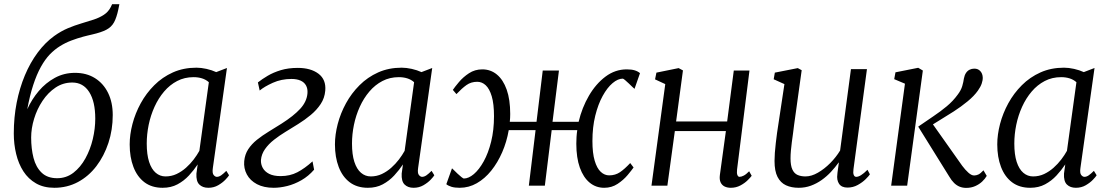

<svg xmlns="http://www.w3.org/2000/svg" viewBox="-20 -882 5276 912"><path d="M547 -862 542 -837Q534 -799 521.8 -776.2Q509.5 -753.5 485.2 -740.8Q461 -728 417 -718Q408 -716 397.8 -713.5Q387.5 -711 376 -708Q346.5 -700 318.8 -689.5Q291 -679 265.5 -663.2Q240 -647.5 216.5 -623.5Q194 -600 174 -564Q154 -528 137.8 -478.2Q121.5 -428.5 109.5 -363Q131 -410.5 164 -449.5Q197 -488.5 240.5 -512.2Q284 -536 336.5 -536Q391 -536 431.2 -510.8Q471.5 -485.5 493.5 -440.5Q515.5 -395.5 515.5 -335.5Q515.5 -265.5 495 -203.2Q474.5 -141 437.8 -92.8Q401 -44.5 350 -17.2Q299 10 238 10Q187.5 10 151 -11Q114.5 -32 91.2 -68Q68 -104 56.8 -150.5Q45.5 -197 45.5 -248Q45.5 -324.5 59.2 -394.2Q73 -464 98.2 -524.2Q123.5 -584.5 158.8 -632Q194 -679.5 237.5 -711Q269.5 -734 302.2 -747.8Q335 -761.5 366.5 -770.8Q398 -780 425.2 -789Q452.5 -798 473.5 -811.8Q494.5 -825.5 506.5 -849L512.5 -862ZM323.5 -490Q279.5 -490 243.8 -466Q208 -442 182 -403Q156 -364 142 -318Q128 -272 128 -228.5Q128 -176 139.2 -132Q150.5 -88 177.8 -61.8Q205 -35.5 251.5 -35.5Q295 -35.5 328.8 -61.5Q362.5 -87.5 385.8 -129.8Q409 -172 420.8 -221.5Q432.5 -271 432.5 -318.5Q432.5 -399.5 403.8 -444.8Q375 -490 323.5 -490Z M991 -84Q987.5 -59.5 994.8 -50.8Q1002 -42 1010 -42Q1020 -42 1030.5 -49.2Q1041 -56.5 1055 -70.5L1068 -49.5Q1064.5 -43 1051 -28.8Q1037.5 -14.5 1016.5 -2.2Q995.5 10 969.5 10Q942.5 10 926.8 -5.5Q911 -21 913 -57.5L919 -101Q901 -74 877.5 -48.5Q854 -23 823.2 -6.5Q792.5 10 752.5 10Q701 10 666.2 -16.2Q631.5 -42.5 613.8 -89Q596 -135.5 596 -196Q596 -242.5 609.2 -293.2Q622.5 -344 648.5 -391.5Q674.5 -439 712.8 -477.2Q751 -515.5 801.2 -538Q851.5 -560.5 913 -560.5Q935 -560.5 960.8 -554.8Q986.5 -549 1007 -539.5L1058 -559ZM972 -491.5Q958 -504 939.5 -509.8Q921 -515.5 899.5 -515.5Q856.5 -515.5 821.5 -497.2Q786.5 -479 759.5 -447.2Q732.5 -415.5 714 -374.8Q695.5 -334 686.2 -289Q677 -244 677 -200Q677 -148 688.2 -113.2Q699.5 -78.5 719.8 -61.2Q740 -44 766 -44Q794.5 -44 818.8 -55.5Q843 -67 863.5 -85.2Q884 -103.5 900 -124.5Q916 -145.5 927 -165.5Z M1280 10Q1233 10 1200.5 -7.2Q1168 -24.5 1152.5 -53.5Q1137 -82.5 1140 -116.5Q1143 -148.5 1159 -173Q1175 -197.5 1200.2 -217.8Q1225.5 -238 1255.8 -256.5Q1286 -275 1317 -294.5Q1374.5 -331 1406 -365.2Q1437.5 -399.5 1440.5 -439.5Q1442 -461 1433.5 -476.2Q1425 -491.5 1407.5 -499.2Q1390 -507 1364.5 -507Q1316.5 -507 1276 -488.8Q1235.5 -470.5 1213.5 -452L1205 -490.5Q1224.5 -506 1251.5 -522Q1278.5 -538 1314 -548.8Q1349.5 -559.5 1394.5 -559.5Q1456 -559.5 1492.8 -531.8Q1529.5 -504 1525 -451.5Q1522 -416 1503.2 -387.8Q1484.5 -359.5 1456.2 -336Q1428 -312.5 1396.2 -292.8Q1364.5 -273 1335 -255Q1307 -238 1281.2 -217.8Q1255.5 -197.5 1238.8 -173.8Q1222 -150 1219.5 -122Q1218.5 -102 1228 -84.5Q1237.5 -67 1258.5 -56.2Q1279.5 -45.5 1313 -45.5Q1357.5 -45.5 1392.5 -63.8Q1427.5 -82 1464.5 -115.5L1472 -76Q1445 -45 1411.8 -26Q1378.5 -7 1344.5 1.5Q1310.5 10 1280 10Z M1966 -84Q1962.5 -59.5 1969.8 -50.8Q1977 -42 1985 -42Q1995 -42 2005.5 -49.2Q2016 -56.5 2030 -70.5L2043 -49.5Q2039.5 -43 2026 -28.8Q2012.5 -14.5 1991.5 -2.2Q1970.5 10 1944.5 10Q1917.5 10 1901.8 -5.5Q1886 -21 1888 -57.5L1894 -101Q1876 -74 1852.5 -48.5Q1829 -23 1798.2 -6.5Q1767.5 10 1727.5 10Q1676 10 1641.2 -16.2Q1606.5 -42.5 1588.8 -89Q1571 -135.5 1571 -196Q1571 -242.5 1584.2 -293.2Q1597.5 -344 1623.5 -391.5Q1649.5 -439 1687.8 -477.2Q1726 -515.5 1776.2 -538Q1826.5 -560.5 1888 -560.5Q1910 -560.5 1935.8 -554.8Q1961.5 -549 1982 -539.5L2033 -559ZM1947 -491.5Q1933 -504 1914.5 -509.8Q1896 -515.5 1874.5 -515.5Q1831.5 -515.5 1796.5 -497.2Q1761.5 -479 1734.5 -447.2Q1707.5 -415.5 1689 -374.8Q1670.5 -334 1661.2 -289Q1652 -244 1652 -200Q1652 -148 1663.2 -113.2Q1674.5 -78.5 1694.8 -61.2Q1715 -44 1741 -44Q1769.5 -44 1793.8 -55.5Q1818 -67 1838.5 -85.2Q1859 -103.5 1875 -124.5Q1891 -145.5 1902 -165.5Z M2163.5 10Q2140.5 10 2125.2 5.5Q2110 1 2100 -7L2127 -82.5Q2128.5 -81.5 2136 -74Q2143.5 -66.5 2153.2 -57.2Q2163 -48 2171.5 -41.2Q2180 -34.5 2183 -34Q2206 -34 2231 -55.2Q2256 -76.5 2277.8 -115.8Q2299.5 -155 2313 -209.5Q2326.5 -264 2326.5 -330Q2326.5 -388.5 2315.8 -424.5Q2305 -460.5 2287.2 -477Q2269.5 -493.5 2247 -493.5Q2217.5 -493.5 2195.8 -478Q2174 -462.5 2148 -435L2131 -455Q2140.5 -469 2160 -492.2Q2179.5 -515.5 2207.5 -534Q2235.5 -552.5 2271 -552.5Q2310.5 -552.5 2340.2 -528Q2370 -503.5 2386.8 -456.2Q2403.5 -409 2403.5 -340.5Q2403.5 -331 2403 -321.5Q2402.5 -312 2401.5 -303.5H2528.5L2558 -547H2635L2604.5 -303.5H2728.5Q2744.5 -371 2777.5 -427.5Q2810.5 -484 2856.2 -518.2Q2902 -552.5 2957 -552.5Q2979.5 -552.5 2994.5 -548Q3009.5 -543.5 3020 -534.5L2994 -460Q2992 -461 2984.5 -468.5Q2977 -476 2967.2 -485.2Q2957.5 -494.5 2949.5 -501.2Q2941.5 -508 2938.5 -508.5Q2915 -508.5 2889.8 -487.2Q2864.5 -466 2842.8 -426.5Q2821 -387 2807.5 -332.5Q2794 -278 2794 -212Q2794 -154.5 2804.8 -118.5Q2815.5 -82.5 2833.5 -65.8Q2851.5 -49 2873.5 -49Q2902.5 -49 2924.8 -64Q2947 -79 2973.5 -107.5L2989.5 -86.5Q2980.5 -73.5 2961 -50.2Q2941.5 -27 2913.5 -8.5Q2885.5 10 2850 10Q2810.5 10 2780.8 -14.5Q2751 -39 2734.2 -85.8Q2717.5 -132.5 2717.5 -199.5Q2717.5 -215 2718.5 -231.2Q2719.5 -247.5 2722 -264H2600.5L2568 0H2492L2524 -264H2396.5Q2387 -208.5 2365.5 -159Q2344 -109.5 2313.5 -71.5Q2283 -33.5 2245 -11.8Q2207 10 2163.5 10Z M3481 -76.5Q3479 -58.5 3482.8 -50.2Q3486.5 -42 3492.5 -42Q3501.5 -42 3513 -48Q3524.5 -54 3538.5 -68.5L3550.5 -47Q3545.5 -40 3531.5 -26Q3517.5 -12 3496.8 -1Q3476 10 3451.5 10Q3434.5 10 3421.8 3.8Q3409 -2.5 3402.8 -16Q3396.5 -29.5 3399.5 -51.5L3428 -259.5H3185.5L3150 0H3074.5L3140 -482.5L3091.5 -505L3098 -537L3203.5 -558.5L3224 -547.5L3191.5 -305H3434L3465.5 -547H3540Z M3774 10Q3739 10 3713.2 -2Q3687.5 -14 3673.2 -41.8Q3659 -69.5 3659 -117.5Q3659 -134 3660.5 -156Q3662 -178 3665 -202.5Q3668 -227 3671 -250.5Q3674 -274 3677.5 -293.5L3706 -482.5L3655 -505.5L3660.5 -537L3769.5 -558.5L3788 -548.5L3752 -289Q3749.5 -268.5 3746.8 -247.8Q3744 -227 3741.2 -206.8Q3738.5 -186.5 3736.8 -167Q3735 -147.5 3735 -130Q3735 -95.5 3743.8 -76.8Q3752.5 -58 3768.5 -51Q3784.5 -44 3806 -44Q3834.5 -44 3865.2 -61.8Q3896 -79.5 3923.8 -107.5Q3951.5 -135.5 3970.5 -167L4022 -553.5H4098L4034 -78.5Q4031.5 -60.5 4035.2 -51.2Q4039 -42 4047 -42Q4057 -42 4070 -50Q4083 -58 4100.5 -75.5L4112 -54Q4107.5 -46.5 4092.2 -31.2Q4077 -16 4054.5 -3.5Q4032 9 4005.5 9Q3977.5 9 3965.5 -9Q3953.5 -27 3957.5 -55Q3957.5 -57 3958.2 -63Q3959 -69 3960.2 -77.5Q3961.5 -86 3962.5 -94.5Q3963.5 -103 3964.5 -109.5L3963.5 -110Q3947 -87 3927 -65.5Q3907 -44 3883 -27Q3859 -10 3831.8 0Q3804.5 10 3774 10Z M4213 0 4278.5 -484.5 4227.5 -506 4233.5 -538.5 4341.5 -560 4363.5 -547 4289 0ZM4569.5 10.5Q4553 10.5 4538.5 4.8Q4524 -1 4511.8 -13Q4499.5 -25 4488.5 -44L4341.5 -280.5Q4379 -306.5 4413.2 -329.5Q4447.5 -352.5 4477.2 -377.2Q4507 -402 4529.5 -433Q4545 -453.5 4550.8 -473.5Q4556.5 -493.5 4558.5 -509Q4561.5 -525 4568.5 -535.5Q4575.5 -546 4585.8 -551Q4596 -556 4608 -556Q4625.5 -556 4636.2 -544.5Q4647 -533 4648 -514.5Q4648.5 -500.5 4643 -484.8Q4637.5 -469 4625 -451.5Q4607 -426 4576 -400.5Q4545 -375 4510.5 -352.8Q4476 -330.5 4445.8 -312.5Q4415.5 -294.5 4399 -283.5L4398.5 -309.5L4550.5 -94.5Q4565 -75 4579.8 -61.8Q4594.5 -48.5 4607 -48.5Q4617 -48.5 4627 -53Q4637 -57.5 4651.5 -73L4667 -46.5Q4659 -32.5 4645.2 -19.5Q4631.5 -6.5 4612.2 2Q4593 10.5 4569.5 10.5Z M5112 -84Q5108.5 -59.5 5115.8 -50.8Q5123 -42 5131 -42Q5141 -42 5151.5 -49.2Q5162 -56.5 5176 -70.5L5189 -49.5Q5185.5 -43 5172 -28.8Q5158.5 -14.5 5137.5 -2.2Q5116.5 10 5090.5 10Q5063.5 10 5047.8 -5.5Q5032 -21 5034 -57.5L5040 -101Q5022 -74 4998.5 -48.5Q4975 -23 4944.2 -6.5Q4913.5 10 4873.5 10Q4822 10 4787.2 -16.2Q4752.5 -42.5 4734.8 -89Q4717 -135.5 4717 -196Q4717 -242.5 4730.2 -293.2Q4743.5 -344 4769.5 -391.5Q4795.5 -439 4833.8 -477.2Q4872 -515.5 4922.2 -538Q4972.5 -560.5 5034 -560.5Q5056 -560.5 5081.8 -554.8Q5107.5 -549 5128 -539.5L5179 -559ZM5093 -491.5Q5079 -504 5060.5 -509.8Q5042 -515.5 5020.5 -515.5Q4977.5 -515.5 4942.5 -497.2Q4907.5 -479 4880.5 -447.2Q4853.5 -415.5 4835 -374.8Q4816.5 -334 4807.2 -289Q4798 -244 4798 -200Q4798 -148 4809.2 -113.2Q4820.5 -78.5 4840.8 -61.2Q4861 -44 4887 -44Q4915.5 -44 4939.8 -55.5Q4964 -67 4984.5 -85.2Q5005 -103.5 5021 -124.5Q5037 -145.5 5048 -165.5Z"/></svg>

Font: Merriweather 36pt Light
Style: Italic
Weight: 300
Italic angle: -7.8°
Version: Version 2.101